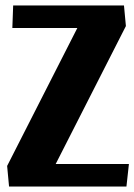

<svg xmlns="http://www.w3.org/2000/svg" viewBox="-20 -680 490 700"><path d="M450 -82 441 0H13L6 -75L262 -578H25L28 -660H432L439 -585L183 -82Z"/></svg>

Font: Sansita
Style: Bold
Weight: 700
Designer: Pablo Cosgaya
Foundry: Omnibus-Type
Version: Version 1.006